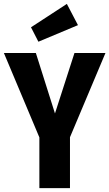

<svg xmlns="http://www.w3.org/2000/svg" viewBox="-30 -965 561 985"><path d="M511 -693 329 -261V0H172V-260L-10 -693H154L252 -383L352 -693ZM313 -945 370 -836 167 -751 129 -825Z"/></svg>

Font: Fira Sans Extra Condensed
Style: Bold
Weight: 700
Width: 1
Designer: Carrois Corporate & Edenspiekermann AG
Foundry: Carrois Corporate GbR & Edenspiekermann AG
Version: Version 4.203